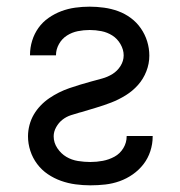

<svg xmlns="http://www.w3.org/2000/svg" viewBox="-20 -548 540 576"><path d="M251 8Q229 8 206.5 5Q184 2 163 -5.5Q142 -13 123.5 -25.5Q105 -38 91.5 -56Q78 -74 71 -95.5Q64 -117 64 -139Q64 -156 68.5 -173Q73 -190 81.5 -204.5Q90 -219 102 -231.5Q114 -244 128 -253.5Q142 -263 157 -270.5Q172 -278 188 -283.5Q204 -289 220.5 -294Q237 -299 253.5 -303.5Q270 -308 286.5 -312.5Q303 -317 317.5 -326Q332 -335 341.5 -350Q351 -365 351 -382Q351 -399 341.5 -415.5Q332 -432 317 -441.5Q302 -451 284.5 -454.5Q267 -458 249 -458Q231 -458 213.5 -454.5Q196 -451 181 -441.5Q166 -432 157 -416Q148 -400 148 -383Q148 -383 148 -382.5Q148 -382 148 -382H70Q70 -382 70 -382.5Q70 -383 70 -383Q70 -405 76.5 -426Q83 -447 95.5 -464.5Q108 -482 126 -494.5Q144 -507 164 -514.5Q184 -522 205.5 -525Q227 -528 249 -528Q270 -528 292 -525Q314 -522 334.5 -514.5Q355 -507 372.5 -494Q390 -481 402.5 -463Q415 -445 421.5 -424Q428 -403 428 -381Q428 -357 419 -334Q410 -311 394 -293Q378 -275 357 -262Q336 -249 314 -240.5Q292 -232 268.5 -225Q245 -218 222 -211H221Q207 -207 193 -202.5Q179 -198 167.5 -189Q156 -180 148.5 -166.5Q141 -153 141 -139Q141 -120 152 -103.5Q163 -87 179 -77.5Q195 -68 214 -65Q233 -62 251 -62Q270 -62 288.5 -65.5Q307 -69 323.5 -78Q340 -87 350 -103.5Q360 -120 360 -139Q360 -139 360 -139.5Q360 -140 360 -140H438Q438 -139 438 -139Q438 -139 438 -138Q438 -116 431 -94.5Q424 -73 410.5 -55.5Q397 -38 378.5 -25Q360 -12 339 -4.5Q318 3 296 5.5Q274 8 251 8Z"/></svg>

Font: Zed Mono
Style: Regular
Weight: 400
Monospace: yes
Designer: Belleve Invis
Foundry: Belleve Invis
Version: Version 1.0.0; ttfautohint (v1.8.4)